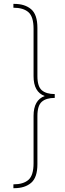

<svg xmlns="http://www.w3.org/2000/svg" viewBox="-20 -860 340 1000"><path d="M49.8 120.1V100.1Q101.6 100.1 128.2 76.7Q154.8 53.2 154.8 -9.8V-256.8Q154.8 -338.9 212.9 -359.9Q154.8 -380.9 154.8 -462.9V-710Q154.8 -772.9 128.2 -796.4Q101.6 -819.8 49.8 -819.8V-839.8H54.2Q109.4 -839.8 142.1 -812Q174.8 -784.2 174.8 -714.8V-463.9Q174.8 -409.7 197.8 -389.9Q220.7 -370.1 265.1 -370.1V-350.1Q220.7 -350.1 197.8 -330.1Q174.8 -310.1 174.8 -255.9V-4.9Q174.8 64.5 142.1 92.3Q109.4 120.1 54.2 120.1Z"/></svg>

Font: Cooper Hewitt
Style: Thin
Weight: 701
Designer: Village Type and Design LLC
Foundry: Cooper Hewitt Smithsonian Design Museum
Version: 1.000